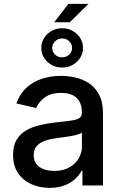

<svg xmlns="http://www.w3.org/2000/svg" viewBox="-20 -935 609 968"><path d="M230.1 12.1Q178.3 12.1 136.4 -7.3Q94.5 -26.6 70.1 -63.6Q45.8 -100.5 45.8 -154.1Q45.8 -200.3 63.6 -230.1Q81.3 -259.9 111.5 -277.3Q141.7 -294.7 179 -303.6Q216.3 -312.5 255 -317.1Q304 -322.8 334.5 -326.5Q365.1 -330.3 378.9 -338.8Q392.8 -347.3 392.8 -366.5V-369Q392.8 -415.5 366.7 -441.1Q340.6 -466.6 289.1 -466.6Q235.4 -466.6 204.7 -443Q174 -419.4 162.3 -390.6L62.5 -413.4Q80.3 -463.1 114.5 -493.8Q148.8 -524.5 193.5 -538.5Q238.3 -552.6 287.6 -552.6Q320.3 -552.6 357.1 -544.9Q393.8 -537.3 426 -517Q458.1 -496.8 478.7 -459.3Q499.3 -421.9 499.3 -362.2V0H395.6V-74.6H391.3Q381 -54 360.4 -34.1Q339.8 -14.2 307.5 -1.1Q275.2 12.1 230.1 12.1ZM253.2 -73.2Q297.2 -73.2 328.7 -90.6Q360.1 -108 376.6 -136.2Q393.1 -164.4 393.1 -196.7V-267Q387.4 -261.4 371.3 -256.6Q355.1 -251.8 334.5 -248.4Q313.9 -245 294.4 -242.4Q274.9 -239.7 261.7 -237.9Q230.8 -234 205.4 -224.8Q180 -215.6 165 -198.3Q149.9 -181.1 149.9 -152.7Q149.9 -113.3 179 -93.2Q208.1 -73.2 253.2 -73.2ZM253.6 -822.8 324.6 -915.5H426.1L331.7 -822.8ZM293.3 -594.5Q249.6 -594.5 218.9 -623.4Q188.2 -652.3 188.2 -693.5Q188.2 -720.9 202.2 -743.3Q216.3 -765.6 240.2 -779.1Q264.2 -792.6 293.3 -792.6Q336.6 -792.6 367.5 -763.5Q398.4 -734.4 398.4 -693.5Q398.4 -666.2 384.2 -643.6Q370 -621.1 346.2 -607.8Q322.4 -594.5 293.3 -594.5ZM293.3 -646Q314.6 -646 329 -659.8Q343.4 -673.7 343.4 -693.5Q343.4 -713.1 329 -727.1Q314.6 -741.1 293.3 -741.1Q272 -740.8 257.6 -726.9Q243.3 -713.1 243.3 -693.5Q243.3 -673.7 257.6 -659.6Q272 -645.6 293.3 -646Z"/></svg>

Font: InterMG Medium
Style: Regular
Weight: 500
Designer: Rasmus Andersson
Foundry: rsms
Version: Version 3.019;December 26, 2023;FontCreator 15.0.0.2955 64-b